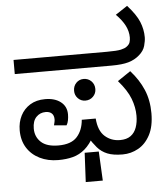

<svg xmlns="http://www.w3.org/2000/svg" viewBox="-61 -844 914 1043"><g transform="rotate(-5 396.0 -323.0)"><path d="M226 12Q170 12 125.5 -10Q81 -32 56 -72Q31 -112 31 -167Q31 -211 49 -246.5Q67 -282 101 -303Q135 -324 183 -324Q236 -324 268 -299Q300 -274 300 -231Q300 -215 297 -199Q294 -183 287 -172L219 -178Q221 -186 223 -194.5Q225 -203 225 -210Q225 -232 213 -243Q201 -254 180 -254Q149 -254 128.5 -232.5Q108 -211 108 -170Q108 -125 139 -96Q170 -67 234 -67Q303 -67 335 -102Q367 -137 372 -195H448Q453 -128 487.5 -97.5Q522 -67 570 -67Q606 -67 628 -83Q650 -99 660 -127.5Q670 -156 670 -191Q670 -237 652 -284.5Q634 -332 586 -387L657 -435Q703 -384 727.5 -326.5Q752 -269 752 -198Q752 -126 727.5 -79.5Q703 -33 663 -10.5Q623 12 577 12Q526 12 494 -1Q462 -14 440 -39.5Q418 -65 396 -101L427 -105Q401 -57 371.5 -32Q342 -7 306.5 2.5Q271 12 226 12ZM364 144 372 -15H449L457 144ZM401 -297Q377 -297 360.5 -314Q344 -331 344 -355Q344 -381 360.5 -398Q377 -415 401 -415Q426 -415 443 -398Q460 -381 460 -355Q460 -331 443 -314Q426 -297 401 -297ZM31 -474V-551H541Q595 -551 617 -556Q639 -561 649 -569Q663 -579 667 -591.5Q671 -604 671 -618Q671 -651 655 -682.5Q639 -714 606 -747L671 -790Q718 -738 735 -696.5Q752 -655 752 -612Q752 -593 744.5 -565.5Q737 -538 711 -516Q686 -494 651.5 -484Q617 -474 559 -474Z"/></g></svg>

Font: hexkannada15
Style: Book
Weight: 400
Designer: Jelle Bosma - Monotype Design Team
Foundry: Monotype Imaging Inc.
Version: Version 2.003